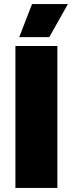

<svg xmlns="http://www.w3.org/2000/svg" viewBox="-20 -927 359 947"><path d="M315 -907H138L75 -744H223ZM56 0H263V-700H56Z"/></svg>

Font: Fixel Text Black
Style: Regular
Weight: 900
Width: 4
Designer: AlfaBravo + MacPaw
Foundry: Kyrylo Tkachov, Marchela Mozhyna, Serhii Makarenko, Maria Weinstein, Zakhar Kryvoshyya
Version: Version 1.211